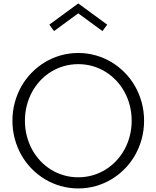

<svg xmlns="http://www.w3.org/2000/svg" viewBox="-20 -1068 899 1103"><path d="M429.5 14.5Q482.3 14.5 530.7 0.7Q579.1 -13.2 620.9 -38.4Q662.7 -63.6 697.3 -98.9Q731.8 -134.1 756.4 -177.5Q780.9 -220.9 794.3 -270.7Q807.7 -320.5 807.7 -374.5Q807.7 -428.6 794.3 -478.4Q780.9 -528.2 756.4 -571.6Q731.8 -615 697.3 -650.2Q662.7 -685.5 620.9 -710.7Q579.1 -735.9 530.5 -749.8Q481.8 -763.6 429.5 -763.6Q377.3 -763.6 328.6 -749.8Q280 -735.9 238.2 -710.7Q196.4 -685.5 161.8 -650.2Q127.3 -615 102.7 -571.6Q78.2 -528.2 64.8 -478.4Q51.4 -428.6 51.4 -374.5Q51.4 -320.5 64.8 -270.7Q78.2 -220.9 102.7 -177.5Q127.3 -134.1 161.8 -98.9Q196.4 -63.6 238.2 -38.4Q280 -13.2 328.6 0.7Q377.3 14.5 429.5 14.5ZM429.5 -49.5Q386.4 -49.5 347 -60.9Q307.7 -72.3 273.6 -93.2Q239.5 -114.1 211.8 -143.6Q184.1 -173.2 164.3 -209.3Q144.5 -245.5 133.9 -287.3Q123.2 -329.1 123.2 -374.5Q123.2 -420 133.9 -461.8Q144.5 -503.6 164.3 -539.8Q184.1 -575.9 211.8 -605.5Q239.5 -635 273.6 -655.9Q307.7 -676.8 347 -688.2Q386.4 -699.5 429.5 -699.5Q472.7 -699.5 512 -688.2Q551.4 -676.8 585.5 -655.9Q619.5 -635 647.5 -605.5Q675.5 -575.9 695.2 -539.8Q715 -503.6 725.7 -461.8Q736.4 -420 736.4 -374.5Q736.4 -329.1 725.7 -287.3Q715 -245.5 695.2 -209.3Q675.5 -173.2 647.5 -143.6Q619.5 -114.1 585.5 -93.2Q551.4 -72.3 512 -60.9Q472.7 -49.5 429.5 -49.5ZM429.5 -991.4 568.6 -889.5 595.9 -926.4 429.5 -1048.2 263.2 -926.4 290.5 -889.5Z"/></svg>

Font: Spartan MB
Style: Regular
Weight: 212
Designer: Matt Bailey, Mirko Velimirovic
Foundry: Matt Bailey
Version: Version 1.005